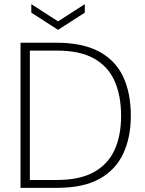

<svg xmlns="http://www.w3.org/2000/svg" viewBox="-20 -906 700 926"><path d="M79 0V-700H251Q376 -700 455.5 -658.5Q535 -617 573 -538Q611 -459 611 -347Q611 -244 574.5 -165.5Q538 -87 460 -43.5Q382 0 255 0ZM124 -38H254Q364 -38 432 -75.5Q500 -113 532 -182Q564 -251 564 -347Q564 -444 533 -514.5Q502 -585 434 -623.5Q366 -662 254 -662H124ZM260 -762 131 -845V-886L260 -803L389 -886V-845Z"/></svg>

Font: DM Sans 12pt ExtraLight
Style: Regular
Weight: 250
Version: Version 4.004;gftools[0.9.30]